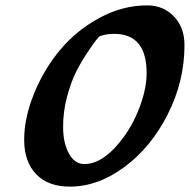

<svg xmlns="http://www.w3.org/2000/svg" viewBox="-20 -680 707 715"><path d="M294 -69Q350 -69 405.5 -127.5Q461 -186 493.5 -264.5Q526 -343 526 -408Q526 -554 405 -554Q385 -554 368 -550Q351 -546 348 -542.5Q345 -539 336 -528Q327 -517 303.5 -481.5Q280 -446 262 -409.5Q244 -373 229.5 -319Q215 -265 215 -206.5Q215 -148 236.5 -108.5Q258 -69 294 -69ZM240 15Q159 15 114.5 -31.5Q70 -78 70 -159.5Q70 -241 107 -332Q144 -423 205 -495.5Q266 -568 351.5 -614Q437 -660 528 -660Q588 -660 627.5 -619Q667 -578 667 -512Q667 -378 605 -255Q543 -132 444 -58.5Q345 15 240 15Z"/></svg>

Font: Clara
Style: Regular
Weight: 400
Designer: Proyecto DEMO
Foundry: Proyecto DEMO
Version: Version 1.002